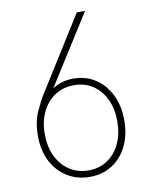

<svg xmlns="http://www.w3.org/2000/svg" viewBox="-83 -781 667 850"><g transform="rotate(-10 251.0 -356.0)"><path d="M252.9 7.8Q196.3 7.8 151.9 -19.3Q107.4 -46.4 82 -95.5Q56.6 -144.5 56.6 -210Q56.6 -273.9 77.4 -319.1Q98.1 -364.3 114.3 -389.6L321.3 -719.7H358.4L150.4 -390.6L141.6 -391.6Q163.1 -411.6 191.7 -422.6Q220.2 -433.6 253.9 -433.6Q310.1 -433.6 353.3 -405.5Q396.5 -377.4 420.9 -327.6Q445.3 -277.8 445.3 -212.9Q445.3 -147.9 421.1 -98.1Q397 -48.3 353.5 -20.3Q310.1 7.8 252.9 7.8ZM252 -21.5Q300.3 -21.5 336.9 -46.1Q373.5 -70.8 393.8 -114.3Q414.1 -157.7 414.1 -213.9Q414.1 -270 393.8 -313Q373.5 -356 337.2 -380.1Q300.8 -404.3 252.9 -404.3Q204.1 -404.3 167 -380.1Q129.9 -356 108.9 -312.7Q87.9 -269.5 87.9 -212.9Q87.9 -156.7 108.6 -113.5Q129.4 -70.3 166.5 -45.9Q203.6 -21.5 252 -21.5Z"/></g></svg>

Font: Reddit Sans Condensed ExtraLight
Style: Regular
Weight: 250
Version: Version 1.014